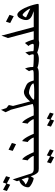

<svg xmlns="http://www.w3.org/2000/svg" viewBox="1220 -2124 1055 3672"><g transform="rotate(-90 1747.0 -287.5)"><path d="M-68.8 -682.6 -45.9 -756.3 70.3 -692.9 94.7 -758.8 213.9 -698.7 190.4 -621.6 73.2 -685.1 50.8 -619.1ZM178.2 -324.2Q167.5 -356.9 160.6 -376Q153.8 -395 150.4 -401.9Q134.8 -377.9 110.6 -357.9Q86.4 -337.9 55.7 -326.7Q61.5 -317.4 76.9 -307.1Q92.3 -296.9 110.6 -288.1Q128.9 -279.3 147 -273.4Q165 -267.6 176.8 -267.6Q185.5 -267.6 187.3 -276.6Q189 -285.6 182.6 -308.6Q181.2 -316.4 178.2 -324.2ZM401.9 -73.2H360.8Q334 -73.2 315.4 -77.1Q296.9 -81.1 284.7 -92.8Q264.6 -112.3 246.1 -145.3Q227.5 -178.2 215.8 -221.2Q214.8 -223.6 214.8 -225.6Q214.8 -227.5 214.4 -229Q205.1 -214.4 196.3 -200Q187.5 -185.5 179.2 -171.9L173.3 -170.9Q163.1 -170.9 147.2 -175.3Q131.3 -179.7 113.3 -186.8Q95.2 -193.8 76.7 -203.4Q58.1 -212.9 42.7 -223.4Q27.3 -233.9 16.6 -244.1Q5.9 -254.4 3.4 -263.7Q1 -271.5 1.2 -284.4Q1.5 -297.4 5.4 -313.5Q11.2 -339.4 23.4 -361.1Q35.6 -382.8 52.5 -399.9Q69.3 -417 89.8 -428.5Q110.4 -439.9 132.8 -444.8L117.7 -490.2L151.9 -571.8L264.6 -219.2Q269 -205.6 277.3 -196Q285.6 -186.5 296.9 -180.7Q308.1 -174.8 321.3 -172.1Q334.5 -169.4 348.6 -169.4H376Z M458.5 159.7 481 84.5 592.8 144.5 611.8 80.6 727.1 140.6 706.1 211.9 596.2 151.9 576.2 220.2ZM753.4 -73.2H373L347.2 -169.4H597.7Q602.1 -169.4 599.1 -179.7Q597.7 -186 592.3 -196Q586.9 -206.1 579.1 -217.5Q571.3 -229 562.3 -240.7Q553.2 -252.4 544.4 -262Q535.6 -271.5 528.1 -277.3Q520.5 -283.2 516.1 -283.2L532.7 -389.2Q544.4 -386.7 557.9 -373Q571.3 -359.4 585.2 -339.6Q599.1 -319.8 612.5 -295.7Q626 -271.5 637.7 -248Q649.4 -224.6 658.4 -203.6Q667.5 -182.6 672.4 -169.4H727.5Z M848.6 -587.4 826.2 -507.8 698.2 -570.8 720.2 -651.4ZM1105 -73.2H724.6L698.7 -169.4H949.2Q953.6 -169.4 950.7 -179.7Q949.2 -186 943.8 -196Q938.5 -206.1 930.7 -217.5Q922.9 -229 913.8 -240.7Q904.8 -252.4 896 -262Q887.2 -271.5 879.6 -277.3Q872.1 -283.2 867.7 -283.2L884.3 -389.2Q896 -386.7 909.4 -373Q922.9 -359.4 936.8 -339.6Q950.7 -319.8 964.1 -295.7Q977.5 -271.5 989.3 -248Q1001 -224.6 1010 -203.6Q1019 -182.6 1023.9 -169.4H1079.1Z M1161.6 159.7 1184.1 84.5 1295.9 144.5 1314.9 80.6 1430.2 140.6 1409.2 211.9 1299.3 151.9 1279.3 220.2ZM1456.5 -73.2H1076.2L1050.3 -169.4H1300.8Q1305.2 -169.4 1302.2 -179.7Q1300.8 -186 1295.4 -196Q1290 -206.1 1282.2 -217.5Q1274.4 -229 1265.4 -240.7Q1256.3 -252.4 1247.6 -262Q1238.8 -271.5 1231.2 -277.3Q1223.6 -283.2 1219.2 -283.2L1235.8 -389.2Q1247.6 -386.7 1261 -373Q1274.4 -359.4 1288.3 -339.6Q1302.2 -319.8 1315.7 -295.7Q1329.1 -271.5 1340.8 -248Q1352.5 -224.6 1361.6 -203.6Q1370.6 -182.6 1375.5 -169.4H1430.7Z M1988.3 -178.2Q1983.9 -194.3 1964.6 -209Q1945.3 -223.6 1918.5 -235.1Q1891.6 -246.6 1861.8 -253.2Q1832 -259.8 1806.6 -259.8Q1795.4 -259.8 1774.2 -249.5Q1752.9 -239.3 1729.5 -222.7Q1673.8 -184.6 1679.2 -166Q1680.7 -159.7 1805.7 -159.7Q1993.7 -159.7 1988.3 -178.2ZM2094.7 -73.2H1427.7L1401.9 -169.4H1486.3Q1504.4 -169.4 1523.9 -171.6Q1543.5 -173.8 1559.6 -177.2Q1575.7 -180.7 1585.7 -184.8Q1595.7 -189 1594.7 -193.4L1484.9 -606.9Q1472.7 -631.8 1460.7 -657.2Q1448.7 -682.6 1437 -707.5L1482.9 -794.9L1517.1 -692.4Q1530.3 -682.1 1546.9 -668.9Q1563.5 -655.8 1575.2 -645.5L1557.1 -564.9V-565.9L1644 -237.8Q1651.9 -247.1 1665.3 -262.7Q1678.7 -278.3 1695.3 -294.4Q1727.1 -325.7 1759.5 -341.6Q1792 -357.4 1822.8 -357.4Q1844.2 -357.4 1866.2 -349.1Q1913.6 -331.5 1944.8 -315.9Q1976.1 -300.3 1990.2 -286.6Q2021 -255.4 2044.4 -169.4H2068.8Z M2876 -73.2H2819.8Q2816.9 -73.2 2809.3 -72Q2801.8 -70.8 2793.5 -69.1Q2785.2 -67.4 2776.9 -66.2Q2768.6 -64.9 2764.2 -64.9Q2673.8 -64.9 2579.6 -102.5Q2548.8 -86.4 2518.6 -78.9Q2488.3 -71.3 2456.1 -71.3Q2361.8 -71.3 2285.6 -98.6Q2264.6 -73.2 2179.7 -73.2H2065.9L2040 -169.4H2106Q2160.6 -169.4 2189.7 -170.9Q2218.8 -172.4 2231.2 -177.2Q2243.7 -182.1 2243.4 -191.9Q2243.2 -201.7 2238.8 -217.8L2237.8 -222.2Q2234.9 -231.9 2231.2 -241Q2227.5 -250 2222.2 -258.8L2272.5 -335.9Q2277.3 -325.7 2282.2 -311.3Q2287.1 -296.9 2292 -278.8Q2298.3 -255.4 2300.8 -231Q2303.2 -206.5 2302.2 -179.7Q2307.1 -177.7 2327.4 -175.8Q2347.7 -173.8 2378.2 -172.4Q2408.7 -170.9 2447 -169.9Q2485.4 -168.9 2526.4 -168.9Q2553.2 -168.9 2541.5 -211.4Q2537.1 -228 2533.2 -239Q2529.3 -250 2525.4 -255.4L2580.1 -331.1L2596.7 -270Q2601.6 -237.3 2603.8 -216.1Q2606 -194.8 2605 -177.2Q2615.2 -168.5 2678.7 -168.5Q2724.1 -168.5 2724.6 -168.9Q2750 -174.3 2743.7 -196.3Q2730.5 -247.6 2703.1 -268.1L2761.2 -337.9Q2800.3 -274.9 2828.1 -169.4H2850.1Z M3151.9 -73.2H2837.4L2811.5 -169.4H2986.8L2856 -663.6L2902.3 -787.1L3065.9 -169.4H3126Z M3418.9 -239.3Q3416.5 -248.5 3408.9 -262.5Q3401.4 -276.4 3390.6 -292.2Q3379.9 -308.1 3367.2 -324Q3354.5 -339.8 3341.8 -352.8Q3329.1 -365.7 3317.9 -373.8Q3306.6 -381.8 3298.3 -381.8Q3291.5 -381.8 3283.4 -374Q3275.4 -366.2 3268.3 -355.5Q3261.2 -344.7 3256.6 -333.5Q3252 -322.3 3252 -315.4Q3294.9 -294.9 3335.9 -275.1Q3377 -255.4 3419.4 -235.8Q3419.9 -236.3 3418.9 -239.3ZM3299.8 -632.8 3274.4 -551.8 3143.1 -619.6 3168.9 -700.7ZM3494.6 -163.6Q3513.7 -92.8 3507.3 -79.6Q3503.9 -73.2 3462.4 -73.2H3123L3097.2 -169.4H3370.1L3280.8 -203.6Q3216.8 -235.8 3203.6 -286.1Q3190.4 -335.4 3221.7 -407.7Q3238.3 -445.8 3258.5 -464.6Q3278.8 -483.4 3301.8 -483.4Q3326.7 -483.4 3353.3 -458.3Q3379.9 -433.1 3405.5 -389.4Q3431.2 -345.7 3454.1 -287.6Q3477.1 -229.5 3494.6 -163.6Z"/></g></svg>

Font: XB Khoramshahr
Style: Oblique
Weight: 400
Italic angle: 12°
Designer: Behnam
Foundry: Irmug
Version: Version 8.005 2009